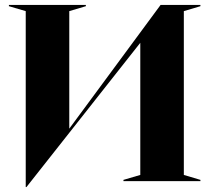

<svg xmlns="http://www.w3.org/2000/svg" viewBox="-20 -732 846 776"><path d="M84 -687 16 -707V-712H327V-707L260 -687V-212L629 -712H790V-707L723 -687V-25L790 -5V0H479V-5L547 -25V-559L87 24H84Z"/></svg>

Font: Nyght Serif Bold
Style: Regular
Weight: 700
Designer: Maksym Kobuzan
Version: Version 0.410